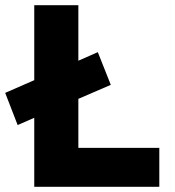

<svg xmlns="http://www.w3.org/2000/svg" viewBox="-28 -720 673 740"><path d="M104 0V-266L40 -238L-8 -362L104 -411V-700H274V-486L349 -519L399 -393L274 -339V-150H586V0Z"/></svg>

Font: Lexend
Style: Bold
Weight: 700
Designer: Bonnie Shaver-Troup, Thomas Jockin
Foundry: Lexend
Version: Version 1.007; ttfautohint (v1.8.3)